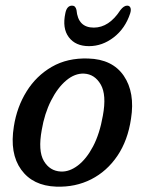

<svg xmlns="http://www.w3.org/2000/svg" viewBox="-20 -670 528 699"><path d="M301 -457Q389.5 -454.5 430.8 -393.8Q472 -333 457 -238Q445.5 -159 407.5 -102.8Q369.5 -46.5 312 -17.2Q254.5 12 184.5 9.5Q99.5 6.5 57 -52.5Q14.5 -111.5 30.5 -210Q41.5 -280.5 76.8 -337.2Q112 -394 168.8 -426.8Q225.5 -459.5 301 -457ZM201.5 -45.5Q232.5 -44 263.5 -67.5Q294.5 -91 318.8 -137Q343 -183 354.5 -249Q368.5 -324.5 346.8 -362.2Q325 -400 286 -402Q252.5 -403.5 221 -377Q189.5 -350.5 165.8 -303.5Q142 -256.5 132 -197Q118 -121 139.5 -84.2Q161 -47.5 201.5 -45.5ZM321.5 -569.5Q377 -569.5 418.5 -633.5Q431 -649.5 443 -649.5Q451.5 -649.5 454.8 -642Q458 -634.5 454 -621.5Q436 -566.5 394.2 -534.2Q352.5 -502 304 -502Q255 -502 230.5 -534.5Q206 -567 218 -622.5Q223.5 -649.5 242.5 -649.5Q255 -649.5 258.5 -633.5Q264 -569.5 321.5 -569.5Z"/></svg>

Font: Fraunces 72pt S100
Style: Italic
Weight: 400
Italic angle: -16°
Version: Version 1.000; ttfautohint (v1.8.3)